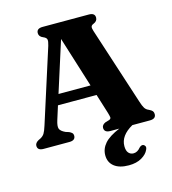

<svg xmlns="http://www.w3.org/2000/svg" viewBox="-131 -807 1019 1138"><g transform="rotate(-15 378.0 -237.5)"><path d="M250.5 -29Q250.5 0 213.5 0H55Q18 0 18 -28.5Q18 -46 39.5 -58L53 -64.5Q68.5 -73 77 -86.2Q85.5 -99.5 96 -133L240 -583.5Q248 -609.5 245.2 -620.8Q242.5 -632 224.5 -639.5Q199 -649.5 199 -671.5Q199 -700 236.5 -700H520Q557 -700 557 -671.5Q557 -649.5 533 -640Q520 -635 517.5 -626.2Q515 -617.5 521.5 -598L675 -125.5Q684 -96 692.8 -82.2Q701.5 -68.5 717 -62.5Q733 -55 738.8 -47.8Q744.5 -40.5 744.5 -29Q744.5 0 707 0H599.5Q521.5 44 521.5 108.5Q521.5 137 533.5 150.2Q545.5 163.5 563.5 163.5Q588 163.5 607 139.5Q620 127 631.5 130.5Q638.5 133 642.8 141Q647 149 640.5 162.5Q629.5 188 597.8 206.5Q566 225 519 225Q461 225 429.5 200Q398 175 398 131.5Q398 91.5 426.2 59.2Q454.5 27 519.5 0H465Q427.5 0 427.5 -29Q427.5 -48 451.5 -58L474 -64.5Q486.5 -69.5 485.2 -79.2Q484 -89 477.5 -110.5L441 -227.5H204L177.5 -143.5Q166.5 -109 172 -93Q177.5 -77 206.5 -63.5L227 -57Q238 -52 244.2 -45.8Q250.5 -39.5 250.5 -29ZM224.5 -291.5H421L323.5 -602.5Z"/></g></svg>

Font: Fraunces 9pt S000
Style: Bold
Weight: 700
Version: Version 1.000; ttfautohint (v1.8.3)